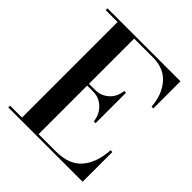

<svg xmlns="http://www.w3.org/2000/svg" viewBox="-202 -888 1027 1027"><g transform="rotate(45 311.0 -375.0)"><path d="M399.5 -270.5Q394 -319.5 361.2 -350.2Q328.5 -381 285 -381H239V-13.5H370Q468.5 -13.5 517.2 -69.2Q566 -125 572 -225H585.5V0H23.5V-13.5H113.5V-736.5H23.5V-750H575.5V-545H562Q556 -630 510 -683.2Q464 -736.5 380 -736.5H239V-394.5H285Q329 -394.5 361.5 -423Q394 -451.5 399.5 -500.5H413V-270.5Z"/></g></svg>

Font: Bodoni* 16pt Medium
Style: Regular
Weight: 500
Version: Version 2.3